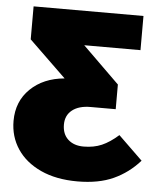

<svg xmlns="http://www.w3.org/2000/svg" viewBox="-52 -741 669 806"><g transform="rotate(5 282.5 -338.0)"><path d="M565 -90Q518 -37 455.5 -8.5Q393 20 304 20Q214 20 149 -10Q84 -40 49.5 -92Q15 -144 15 -210Q15 -292 69.5 -345Q124 -398 213 -406L57 -557V-696H520V-552H283L438 -400V-296H332Q283 -296 255 -274Q227 -252 227 -213Q227 -173 251.5 -150.5Q276 -128 317 -128Q360 -128 393.5 -142.5Q427 -157 463 -189Z"/></g></svg>

Font: Fira Sans Black
Style: Regular
Weight: 900
Designer: Carrois Corporate & Edenspiekermann AG
Foundry: Carrois Corporate GbR & Edenspiekermann AG
Version: Version 4.203